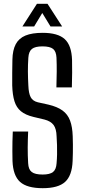

<svg xmlns="http://www.w3.org/2000/svg" viewBox="-20 -979 446 1006"><path d="M204 7Q121.5 7 85 -26Q48.5 -59 45.5 -135.5Q45 -163 44.8 -187.5Q44.5 -212 45.2 -236.8Q46 -261.5 47 -290H127.5Q125.5 -246.5 125.2 -205.8Q125 -165 127.5 -124Q129 -91 146.2 -77.8Q163.5 -64.5 203.5 -64.5Q241 -64.5 257.8 -77.8Q274.5 -91 276.5 -124Q278.5 -146 279 -170.2Q279.5 -194.5 278.8 -219Q278 -243.5 276.5 -265Q275.5 -304 260.8 -324Q246 -344 213.5 -352.5L155 -366.5Q113.5 -376.5 89.8 -396Q66 -415.5 55.8 -448.5Q45.5 -481.5 44 -531.5Q43.5 -563 44 -597Q44.5 -631 45 -666Q46 -716.5 62.5 -747.5Q79 -778.5 113.5 -792.8Q148 -807 203.5 -807Q283 -807 319 -774.2Q355 -741.5 357.5 -665Q358.5 -635 358 -598Q357.5 -561 356.5 -521H275.5Q277 -565.5 277.2 -603Q277.5 -640.5 276 -676.5Q274.5 -709.5 258 -722.8Q241.5 -736 202.5 -736Q164.5 -736 147.5 -722.8Q130.5 -709.5 128.5 -676.5Q126 -639 126.2 -604Q126.5 -569 128.5 -531.5Q130 -490 140.8 -469.8Q151.5 -449.5 178.5 -443L233 -431Q280 -420 307.5 -400Q335 -380 347.2 -347Q359.5 -314 361 -265Q362 -244.5 362 -222Q362 -199.5 361.8 -177.5Q361.5 -155.5 360.5 -135.5Q357.5 -59 321.2 -26Q285 7 204 7ZM97.5 -840.5 173.5 -959H229L305.5 -840.5H244.5L201.5 -911L159 -840.5Z"/></svg>

Font: Big Shoulders
Style: Regular
Weight: 400
Designer: Patric King
Foundry: XO Type Co
Version: Version 2.002